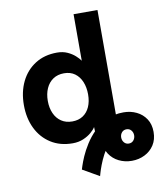

<svg xmlns="http://www.w3.org/2000/svg" viewBox="-100 -804 947 1112"><g transform="rotate(-10 373.5 -248.0)"><path d="M594.8 172.2Q636.1 172.2 670.7 155Q705.2 137.9 726.2 105.8Q747.1 73.7 747.1 28.6Q747.1 -16.5 726.2 -48Q705.4 -79.5 670.8 -96.1Q636.2 -112.8 595 -112.8Q553.8 -112.8 519 -96.1Q484.3 -79.5 463.3 -48Q442.4 -16.5 442.4 28.6Q442.4 73.7 463.3 105.8Q484.3 137.9 518.9 155Q553.6 172.2 594.8 172.2ZM594.8 70.6Q577.7 70.6 567.2 58.2Q556.6 45.8 556.6 28.6Q556.6 11.4 567.1 -0.9Q577.6 -13.2 594.8 -13.2Q612 -13.2 622.4 -0.8Q632.8 11.5 632.8 28.6Q632.8 45.7 622.4 58.2Q611.9 70.6 594.8 70.6ZM300.2 171.7 397.5 227.5Q397.5 227.5 402.4 210.2Q407.3 192.8 417.6 165.3Q427.9 137.9 443.9 107.2Q459.9 76.5 481.7 49Q503.5 21.6 531.8 4.2Q560 -13.2 594.9 -13.2V-112.8Q539.6 -112.8 495.9 -92.1Q452.2 -71.5 419.6 -39.2Q387 -6.9 364.2 29.4Q341.3 65.8 327.2 98.1Q313.2 130.5 306.7 151.1Q300.2 171.7 300.2 171.7ZM411.3 -251Q411.3 -209.5 397.5 -178.3Q383.7 -147.1 357.6 -129.7Q331.4 -112.3 294.5 -112.3Q257 -112.3 230.2 -130.4Q203.3 -148.5 189.1 -180.5Q174.8 -212.4 174.8 -253.9Q174.8 -295.4 189.1 -327.3Q203.3 -359.3 230.2 -377.4Q257 -395.5 294.7 -395.5Q332.3 -395.5 358.3 -376.7Q384.3 -357.8 397.8 -325.1Q411.3 -292.5 411.3 -251ZM549.6 -82V-722.7H409V-449.2Q399.3 -463.5 381 -479.9Q362.7 -496.4 336.3 -508.4Q309.8 -520.5 275.5 -520.5Q201.3 -520.5 147.1 -486Q92.9 -451.6 63.5 -391.4Q34.2 -331.2 34.2 -253.9Q34.2 -176.6 63.5 -116.4Q92.9 -56.2 147.1 -21.8Q201.3 12.7 275.5 12.7Q309.8 12.7 337.7 0.8Q365.6 -11.1 385 -27.8Q404.3 -44.5 412.5 -58.6Q412.5 -47.9 413.5 -33Q414.6 -18.1 416 -4Q417.5 10.2 418.5 19.4Q419.5 28.7 419.5 28.7L556.6 19.5Q556.6 19.5 554.9 4.5Q553.1 -10.4 551.4 -33.8Q549.6 -57.1 549.6 -82Z"/></g></svg>

Font: Giphurs SC
Style: Regular
Weight: 400
Version: Version 0.920